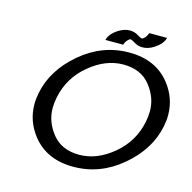

<svg xmlns="http://www.w3.org/2000/svg" viewBox="-109 -859 974 973"><g transform="rotate(15 378.0 -373.0)"><path d="M358.4 3.9Q218.3 3.9 143.1 -91.8Q86.9 -163.6 86.9 -252Q86.9 -281.2 93.3 -312.5Q118.2 -437.5 231 -533.2Q343.8 -628.9 484.4 -628.9Q625 -628.9 699.7 -533.2Q755.9 -461.4 755.9 -373Q755.9 -343.8 749.5 -312.5Q724.6 -187.5 611.8 -91.8Q499 3.9 358.4 3.9ZM371.6 -62.5Q464.4 -62.5 549.3 -133.5Q634.3 -204.6 655.8 -312.5Q661.6 -342.3 661.6 -369.1Q661.6 -439.9 612.8 -501.2Q564 -562.5 471.2 -562.5Q378.9 -562.5 293.7 -491.5Q208.5 -420.4 187 -312.5Q181.2 -283.2 181.2 -256.3Q181.2 -185.1 230.2 -123.8Q279.3 -62.5 371.6 -62.5ZM443.4 -659.2H350.1Q357.4 -691.4 398.4 -718.3Q428.7 -737.8 458.5 -737.8Q483.4 -737.8 504.4 -724.1Q520 -713.9 528.3 -713.9Q529.3 -713.9 530.3 -714.8Q548.8 -727.1 555.7 -750H649.4Q641.6 -717.8 600.6 -690.9Q570.8 -671.4 540.5 -671.4Q515.6 -671.4 495.1 -685.1Q479 -695.3 470.7 -695.3Q469.7 -695.3 468.8 -694.3Q450.2 -682.1 443.4 -659.2Z"/></g></svg>

Font: Juliett
Style: Bold Italic
Weight: 700
Italic angle: -11.25°
Designer: GGBotNet
Foundry: GGBotNet
Version: 0.60